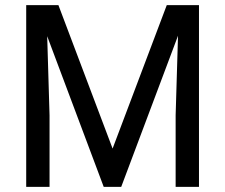

<svg xmlns="http://www.w3.org/2000/svg" viewBox="-20 -731 882 751"><path d="M758.3 -710.9V0H667V-279.8L676.3 -591.3L454.1 0H385.7L164.6 -589.4L173.8 -279.8V0H82.5V-710.9H208.5L420.4 -149.9L632.3 -710.9Z"/></svg>

Font: Robert Sans Medium
Style: Regular
Weight: 500
Designer: Christian Robertson (extended by Adam Twardoch)
Foundry: Google
Version: Version 12.135;April 2, 2019;FontCreator 11.5.0.2425 64-bit;